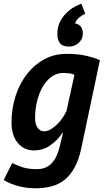

<svg xmlns="http://www.w3.org/2000/svg" viewBox="-30 -802 558 1034"><path d="M407 0Q394 59 372 99.5Q350 140 319.5 165Q289 190 249.5 201Q210 212 162 212Q127 212 99.5 207Q72 202 51 195Q30 188 14.5 180.5Q-1 173 -10 167L36 76Q45 80 57 85.5Q69 91 84.5 96.5Q100 102 120.5 105.5Q141 109 168 109Q218 109 247.5 78Q277 47 290 -7L309 -85H305Q282 -49 242.5 -20.5Q203 8 153 8Q99 8 65.5 -32.5Q32 -73 32 -141Q32 -218 54 -285.5Q76 -353 115.5 -403.5Q155 -454 209 -483Q263 -512 328 -512Q389 -512 434.5 -501.5Q480 -491 508 -478ZM371 -399Q360 -405 343 -407Q326 -409 309 -409Q277 -409 249.5 -390Q222 -371 202 -338Q182 -305 170.5 -260.5Q159 -216 159 -165Q159 -133 172.5 -114Q186 -95 208 -95Q225 -95 243 -105.5Q261 -116 277.5 -132Q294 -148 307 -167.5Q320 -187 328 -204ZM416 -622Q416 -605 409.5 -592Q403 -579 392.5 -570Q382 -561 369 -556Q356 -551 342 -551Q307 -551 292.5 -570Q278 -589 279 -621Q279 -657 293 -684.5Q307 -712 327.5 -732Q348 -752 370 -764.5Q392 -777 408 -782L429 -728Q413 -721 397.5 -708.5Q382 -696 374 -676Q393 -673 404.5 -659.5Q416 -646 416 -622Z"/></svg>

Font: PT Sans
Style: Bold Italic
Weight: 700
Italic angle: -12°
Designer: A.Korolkova, O.Umpeleva, V.Yefimov
Foundry: ParaType Ltd
Version: Version 2.003W OFL